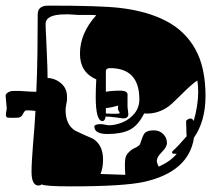

<svg xmlns="http://www.w3.org/2000/svg" viewBox="-82 -666 768 682"><path d="M171 -4Q77 -4 67 -11Q60 -7 55 -7Q30 -7 30 -56Q30 -75 31.5 -98Q33 -121 35 -149Q38 -180 40 -210.5Q42 -241 44 -272Q32 -274 11 -274Q6 -274 0 -262Q-5 -250 -17 -248Q-41 -247 -54 -248Q-60 -249 -61 -256V-258Q-61 -264 -59.5 -271.5Q-58 -279 -58 -280Q-58 -282 -59 -292Q-60 -302 -61 -313Q-62 -324 -62 -326Q-62 -336 -44 -342Q-42 -343 -28 -343Q-22 -343 -14 -343Q-6 -343 4 -342Q18 -341 28.5 -340.5Q39 -340 47 -340Q50 -408 51 -477Q52 -546 52 -615Q52 -646 89 -646Q183 -646 246 -644Q309 -642 343 -638Q439 -627 507 -592Q575 -557 611.5 -492Q648 -427 648 -325Q648 -236 607 -177Q589 -56 430 -20Q393 -12 328 -8Q263 -4 171 -4ZM363 -45 362 -67Q361 -84 362.5 -97.5Q364 -111 370 -119Q374 -124 380 -129.5Q386 -135 394 -139Q410 -146 415 -153Q418 -161 421 -170Q424 -179 428 -187Q435 -203 465 -203Q484 -203 497.5 -190Q511 -177 511 -158Q511 -144 493 -126Q475 -108 475 -95Q475 -87 482 -74Q524 -93 546 -120H535Q529 -120 529 -126Q529 -127 533 -131Q550 -146 581 -182Q580 -191 580 -204.5Q580 -218 579 -237Q587 -245 595 -245Q602 -245 606 -236Q614 -264 618 -290Q622 -316 622 -339Q622 -361 619 -380Q608 -373 594 -360.5Q580 -348 562 -330Q544 -312 530.5 -299.5Q517 -287 506 -281Q471 -260 430 -263Q408 -219 378 -204.5Q348 -190 300 -190Q253 -190 253 -217Q253 -222 264 -224Q267 -225 275 -225Q282 -225 286 -224L303 -221Q329 -221 354.5 -232Q380 -243 396.5 -264Q413 -285 413 -313Q413 -424 309 -424Q295 -424 294 -414V-340Q304 -342 317 -343Q330 -344 345 -344Q374 -344 371 -326V-285Q371 -284 372.5 -274Q374 -264 374 -259Q372 -243 350 -246Q337 -248 329.5 -249Q322 -250 319 -250Q313 -251 306.5 -251.5Q300 -252 293 -252Q291 -236 282 -236Q258 -236 258 -322Q258 -336 258.5 -351.5Q259 -367 260 -384Q202 -409 202 -475Q202 -548 260 -612Q250 -613 235.5 -613Q221 -613 203 -613Q201 -613 195 -613Q189 -613 180 -614Q170 -615 162.5 -615Q155 -615 150 -615Q80 -615 80 -581Q80 -565 81.5 -541Q83 -517 84 -485Q87 -421 87 -389Q114 -388 135 -370Q156 -352 156 -323Q156 -319 156 -313Q156 -307 154 -299Q151 -283 151 -275Q151 -223 185 -202Q218 -186 249 -173Q284 -150 284 -100Q284 -69 275 -48ZM294 -267V-263Q304 -262 314 -262Q324 -262 334 -262Q343 -262 343 -265Q343 -267 340 -271.5Q337 -276 337 -278V-280Q337 -282 337 -284.5Q337 -287 338 -291Q327 -288 316 -285.5Q305 -283 294 -282Z"/></svg>

Font: Moo Lah Lah
Style: Regular
Weight: 400
Designer: Robert E. Leuschke
Foundry: Robert E. Leuschke
Version: Version 1.010; ttfautohint (v1.8.3)